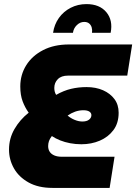

<svg xmlns="http://www.w3.org/2000/svg" viewBox="-20 -917 665 937"><path d="M236 0Q167 0 119.5 -26.5Q72 -53 48 -95.5Q24 -138 24 -187Q24 -241 50.5 -287Q77 -333 120 -367Q102 -392 90.5 -422.5Q79 -453 79 -495Q79 -552 108 -598.5Q137 -645 190.5 -672.5Q244 -700 316 -700H625L601 -548H312Q279 -548 262 -530.5Q245 -513 245 -488Q245 -479 247 -470.5Q249 -462 254 -454Q291 -475 327 -483.5Q363 -492 402 -492Q448 -492 483 -476.5Q518 -461 538.5 -433.5Q559 -406 559 -367Q559 -316 533.5 -282Q508 -248 467 -230.5Q426 -213 377 -213Q349 -213 322.5 -218Q296 -223 273.5 -232Q251 -241 233 -253Q223 -240 219 -228.5Q215 -217 215 -204Q215 -188 222.5 -176.5Q230 -165 245 -158.5Q260 -152 282 -152H539L515 0ZM382 -324Q403 -324 414.5 -333Q426 -342 426 -355Q426 -366 416 -372.5Q406 -379 387 -379Q366 -379 346.5 -372Q327 -365 310 -353Q325 -340 344.5 -332Q364 -324 382 -324ZM239 -757Q245 -798 267.5 -829.5Q290 -861 325 -879Q360 -897 402 -897Q466 -897 499 -857.5Q532 -818 520 -757H429Q431 -771 427.5 -783Q424 -795 415 -802.5Q406 -810 391 -810Q371 -810 355 -794.5Q339 -779 336 -757Z"/></svg>

Font: MuseoModerno ExtraBold
Style: Italic
Weight: 800
Italic angle: -9°
Designer: Pablo Cosgaya, Héctor Gatti, Marcela Romero, and the Authors of The MuseoModerno Project.
Foundry: Omnibus-Type Team
Version: Version 1.003